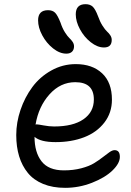

<svg xmlns="http://www.w3.org/2000/svg" viewBox="-20 -818 632 923"><path d="M480 -589.8Q448.2 -589.8 416.3 -615Q384.3 -640.1 364.3 -677.5Q344.2 -714.8 344.2 -749Q344.2 -797.9 391.1 -797.9Q412.6 -797.9 425.3 -786.4Q438 -774.9 451.2 -740.2Q460.4 -713.9 472.9 -694.3Q485.4 -674.8 494.6 -666.5Q503.9 -658.2 510.5 -647.9Q517.1 -637.7 517.1 -626Q517.1 -589.8 480 -589.8ZM298.8 -560.1Q267.1 -560.1 235.1 -585.4Q203.1 -610.8 183.1 -648.2Q163.1 -685.5 163.1 -720.2Q163.1 -769 210.9 -769Q232.4 -769 244.6 -757.1Q256.8 -745.1 271 -709Q279.8 -682.1 292.2 -662.6Q304.7 -643.1 313.7 -634.8Q322.8 -626.5 329.3 -616.5Q335.9 -606.4 335.9 -595.2Q335.9 -579.1 326.4 -569.6Q316.9 -560.1 298.8 -560.1ZM293 85Q232.9 85 187.3 66.2Q141.6 47.4 113.8 13.2Q85.9 -21 72 -66.7Q58.1 -112.3 58.1 -168.9Q58.1 -229.5 78.6 -289.8Q99.1 -350.1 135.3 -399.2Q171.4 -448.2 226.3 -479Q281.2 -509.8 344.2 -509.8Q423.8 -509.8 470.9 -465.6Q518.1 -421.4 518.1 -338.9Q518.1 -275.9 481.7 -228.8Q445.3 -181.6 384.5 -158.2Q323.7 -134.8 247.1 -134.8Q174.8 -134.8 146 -160.2Q146 -85.9 179.7 -42.5Q213.4 1 287.1 1Q332.5 1 370.6 -9Q408.7 -19 432.1 -33.4Q455.6 -47.9 473.6 -62Q491.7 -76.2 505.9 -86.2Q520 -96.2 530.8 -96.2Q556.2 -96.2 556.2 -64Q556.2 -32.7 520.5 1.7Q484.9 36.1 422.6 60.5Q360.4 85 293 85ZM155.8 -220.2Q162.6 -220.2 189.7 -215.1Q216.8 -210 240.2 -210Q331.1 -210 381.1 -244.6Q431.2 -279.3 431.2 -339.8Q431.2 -422.9 341.8 -422.9Q270.5 -422.9 218 -364.5Q165.5 -306.2 150.9 -219.2Z"/></svg>

Font: Shantell Sans Irregular Bouncy
Style: Regular
Weight: 400
Designer: Stephen Nixon, Anya Danilova, Shantell Martin
Foundry: Arrow Type
Version: Version 1.006;[9816181b4]